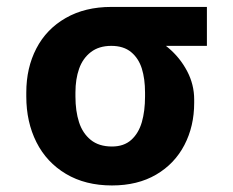

<svg xmlns="http://www.w3.org/2000/svg" viewBox="-20 -534 684 563"><path d="M306.4 -513.7Q312.7 -511.6 319.2 -505.7Q325.6 -499.7 332.8 -491.2Q340.7 -478.6 349.3 -468.8Q357.9 -459 370.9 -449.8Q384 -440.5 401 -435.1Q439.7 -422.4 473.7 -393.7Q507.8 -365 528.6 -325.6Q549.4 -286.2 549.4 -242.2V-232.4Q549.4 -164 520.8 -108.9Q492.1 -53.7 437.9 -22Q383.6 9.8 308.3 9.8Q230.3 9.8 173.4 -24.1Q116.5 -58 86.8 -117.1Q57.1 -176.2 57.1 -251V-262.7Q57.1 -335.1 86.6 -391.9Q116.1 -448.8 172.7 -481.2Q229.3 -513.7 306.4 -513.7ZM308.3 -104.4Q343.3 -104.4 364.9 -123.8Q386.4 -143.2 395.9 -175.8Q405.3 -208.5 405.3 -251V-262.7Q405.3 -302.7 395.9 -332.9Q386.4 -363.1 364.4 -381.3Q342.3 -399.5 306.4 -399.5Q270.2 -399.5 246.5 -381.3Q222.8 -363.1 212 -332.6Q201.2 -302.1 201.2 -262.7V-251Q201.2 -208.5 211.7 -175.8Q222.2 -143.2 246.1 -123.8Q270 -104.4 308.3 -104.4ZM586.7 -399.5H306.4V-513.7H586.7Z"/></svg>

Font: WEMIX Pretendard Variable
Style: Regular
Weight: 400
Designer: Base glyphs from Inter by Rasmus Andersson; Hangeul glyphs from Noto Sans CJK(Source Han Sans) by Jang Soo-young and Kan
Foundry: Kil Hyung-jin
Version: Version 1.000;Glyphs 3.2 (3208)